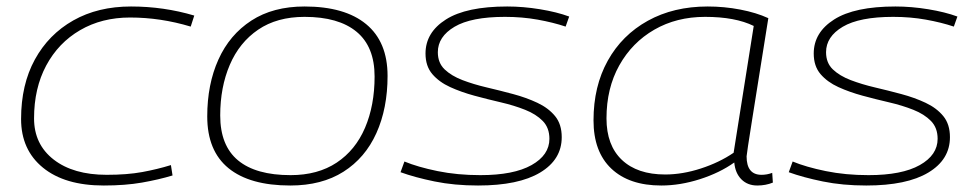

<svg xmlns="http://www.w3.org/2000/svg" viewBox="-20 -562 3013 592"><path d="M300 10Q180 10 112.5 -45Q45 -100 45 -195Q45 -301 87.5 -378.5Q130 -456 206 -499Q282 -542 384 -542Q485 -542 579 -514L568 -480Q475 -508 381 -508Q294 -508 227 -469Q160 -430 122.5 -360Q85 -290 85 -197Q85 -117 145.5 -70Q206 -23 309 -23Q372 -23 418.5 -31.5Q465 -40 507 -53L512 -21Q469 -8 417.5 1Q366 10 300 10Z M875 10Q750 10 684.5 -43.5Q619 -97 619 -203Q619 -302 653.5 -378.5Q688 -455 755 -498.5Q822 -542 919 -542Q1043 -542 1109 -487.5Q1175 -433 1175 -328Q1175 -228 1140.5 -151.5Q1106 -75 1039 -32.5Q972 10 875 10ZM876 -22Q960 -22 1018 -60.5Q1076 -99 1105.5 -168Q1135 -237 1135 -326Q1135 -418 1079.5 -464Q1024 -510 919 -510Q834 -510 776 -470.5Q718 -431 688.5 -362Q659 -293 659 -206Q659 -113 714 -67.5Q769 -22 876 -22Z M1215 -31 1227 -64Q1268 -47 1329 -34.5Q1390 -22 1461 -22Q1564 -22 1619 -53Q1674 -84 1674 -134Q1674 -168 1653.5 -189Q1633 -210 1599 -223.5Q1565 -237 1524 -246.5Q1483 -256 1442.5 -267Q1402 -278 1368 -293.5Q1334 -309 1313 -333.5Q1292 -358 1292 -397Q1292 -462 1355 -502Q1418 -542 1544 -542Q1593 -542 1645 -533.5Q1697 -525 1735 -511L1724 -480Q1685 -493 1637.5 -501.5Q1590 -510 1537 -510Q1433 -510 1381.5 -479.5Q1330 -449 1330 -401Q1330 -368 1351 -348Q1372 -328 1406 -315Q1440 -302 1480.5 -292.5Q1521 -283 1562 -272Q1603 -261 1637 -245Q1671 -229 1691.5 -204Q1712 -179 1712 -139Q1712 -70 1645.5 -30Q1579 10 1454 10Q1381 10 1320 -2.5Q1259 -15 1215 -31Z M2315 10Q2285 10 2266 -9Q2247 -28 2244 -61Q2199 -29 2138 -9.5Q2077 10 2019 10Q1920 10 1865 -42Q1810 -94 1810 -191Q1810 -296 1854 -375Q1898 -454 1977.5 -498Q2057 -542 2162 -542Q2213 -542 2262.5 -532.5Q2312 -523 2349 -506Q2318 -312 2300 -199Q2282 -86 2282 -80Q2282 -23 2328 -23Q2345 -23 2361 -29L2363 1Q2341 10 2315 10ZM2242 -91 2304 -482Q2247 -510 2154 -510Q2066 -510 1997.5 -470.5Q1929 -431 1889.5 -360.5Q1850 -290 1850 -197Q1850 -114 1897.5 -69Q1945 -24 2031 -24Q2084 -24 2141 -42.5Q2198 -61 2242 -91Z M2412 -31 2424 -64Q2465 -47 2526 -34.5Q2587 -22 2658 -22Q2761 -22 2816 -53Q2871 -84 2871 -134Q2871 -168 2850.5 -189Q2830 -210 2796 -223.5Q2762 -237 2721 -246.5Q2680 -256 2639.5 -267Q2599 -278 2565 -293.5Q2531 -309 2510 -333.5Q2489 -358 2489 -397Q2489 -462 2552 -502Q2615 -542 2741 -542Q2790 -542 2842 -533.5Q2894 -525 2932 -511L2921 -480Q2882 -493 2834.5 -501.5Q2787 -510 2734 -510Q2630 -510 2578.5 -479.5Q2527 -449 2527 -401Q2527 -368 2548 -348Q2569 -328 2603 -315Q2637 -302 2677.5 -292.5Q2718 -283 2759 -272Q2800 -261 2834 -245Q2868 -229 2888.5 -204Q2909 -179 2909 -139Q2909 -70 2842.5 -30Q2776 10 2651 10Q2578 10 2517 -2.5Q2456 -15 2412 -31Z"/></svg>

Font: Georama Extended ExtraLight
Style: Italic
Weight: 200
Width: 7
Italic angle: -9°
Designer: Jean-Baptiste Levee
Foundry: Production Type
Version: Version 1.000